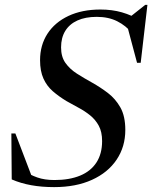

<svg xmlns="http://www.w3.org/2000/svg" viewBox="-20 -755 624 786"><path d="M520.5 -619.5Q495.5 -650 459.8 -668Q424 -686 376 -686Q329.5 -686 297 -671.2Q264.5 -656.5 247.2 -628.5Q230 -600.5 230 -561Q230 -522.5 248 -497.2Q266 -472 295 -453.5Q324 -435 357.5 -416.5Q390.5 -398 421.5 -374.5Q452.5 -351 472.8 -315.2Q493 -279.5 493 -223Q493 -154.5 457.5 -101.5Q422 -48.5 356.5 -18.8Q291 11 201.5 11Q150.5 11 107.8 3.2Q65 -4.5 28 -20.5L26.5 -208.5H43L117 -14.5L72 -58.5Q103 -39 132.8 -28.5Q162.5 -18 203 -18Q264 -18 307.8 -36Q351.5 -54 374.8 -89.8Q398 -125.5 398 -177.5Q398 -215 384.5 -240Q371 -265 349 -282.8Q327 -300.5 301.5 -314Q276 -327.5 252.5 -341Q221 -360 196.2 -381.5Q171.5 -403 157.8 -433.5Q144 -464 144 -508.5Q144 -570 174.2 -616.8Q204.5 -663.5 260.2 -689.8Q316 -716 391 -716Q439 -716 479 -704.5Q519 -693 560.5 -669L507 -681.5L574.5 -735H583.5L556 -498H541L496.5 -665Z"/></svg>

Font: Newsreader 60pt Medium
Style: Italic
Weight: 500
Italic angle: -17°
Designer: Hugues Gentile
Foundry: Production Type
Version: Version 1.003